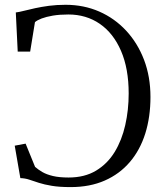

<svg xmlns="http://www.w3.org/2000/svg" viewBox="-20 -771 678 802"><path d="M275 10.5Q228 10.5 196.5 5.2Q165 0 142.8 -7.2Q120.5 -14.5 102.5 -20.5Q84.5 -26.5 65 -27L41.5 -162.5L87 -171L126.5 -74Q139.5 -62.5 157.2 -52.2Q175 -42 201.2 -35.8Q227.5 -29.5 266.5 -29.5Q333.5 -29.5 381.2 -58.2Q429 -87 459 -136.2Q489 -185.5 503.2 -248.5Q517.5 -311.5 517.5 -380.5Q517.5 -484.5 485.5 -558.5Q453.5 -632.5 396.8 -671.5Q340 -710.5 265.5 -710.5Q229 -710.5 201 -705.8Q173 -701 154 -693.8Q135 -686.5 126 -678.5L106 -555.5H54L46 -719Q59.5 -720.5 80 -725.8Q100.5 -731 126.8 -736.8Q153 -742.5 185 -746.8Q217 -751 254 -751Q330 -751 394.5 -722.8Q459 -694.5 507 -642.8Q555 -591 581.8 -520.8Q608.5 -450.5 608.5 -366Q608.5 -282.5 586.8 -213.2Q565 -144 522.2 -94Q479.5 -44 417.5 -16.8Q355.5 10.5 275 10.5Z"/></svg>

Font: Merriweather 60pt Light
Style: Regular
Weight: 300
Version: Version 2.100